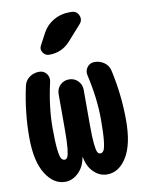

<svg xmlns="http://www.w3.org/2000/svg" viewBox="-87 -831 674 900"><g transform="rotate(-10 250.0 -380.5)"><path d="M381.8 -519.5Q408.2 -519.5 428.7 -504.4Q449.2 -489.3 454.1 -463.9Q480.5 -344.7 480.5 -224.6Q480.5 -110.4 443.4 -50.3Q406.2 9.8 349.6 9.8Q314.5 9.8 286.6 -17.1Q258.8 -43.9 251 -88.9Q251 -89.8 250 -89.8Q249 -89.8 249 -88.9Q241.2 -43.9 212.9 -17.1Q184.6 9.8 150.4 9.8Q94.7 9.8 57.1 -50.8Q19.5 -111.3 19.5 -224.6Q19.5 -344.7 45.9 -463.9Q50.8 -489.3 71.3 -504.4Q91.8 -519.5 118.2 -519.5Q140.6 -519.5 153.3 -502.4Q166 -485.4 161.1 -463.9Q134.8 -349.6 134.8 -250Q134.8 -183.6 138.7 -148.4Q142.6 -113.3 148.9 -103Q155.3 -92.8 165 -92.8Q173.8 -92.8 178.7 -102.1Q183.6 -111.3 187 -141.6Q190.4 -171.9 190.4 -230.5V-400.4Q190.4 -425.8 207.5 -442.9Q224.6 -460 250 -460Q275.4 -460 292.5 -442.4Q309.6 -424.8 309.6 -400.4V-230.5Q309.6 -172.9 313 -142.1Q316.4 -111.3 321.3 -102.1Q326.2 -92.8 335 -92.8Q344.7 -92.8 351.1 -103Q357.4 -113.3 361.3 -148.4Q365.2 -183.6 365.2 -250Q365.2 -349.6 338.9 -463.9Q334 -485.4 346.7 -502.4Q359.4 -519.5 381.8 -519.5ZM315.4 -769.5Q340.8 -769.5 350.6 -747.1Q360.4 -724.6 343.8 -706.1L280.3 -634.8Q240.2 -589.8 179.7 -589.8Q160.2 -589.8 149.4 -606.9Q138.7 -624 149.4 -641.6L178.7 -696.3Q197.3 -730.5 231.4 -750Q265.6 -769.5 304.7 -769.5Z"/></g></svg>

Font: Rounded-X Mgen+ 1mn bold
Style: Bold
Weight: 700
Designer: [Source Han Sans]
Ryoko NISHIZUKA  (kana & ideographs); Paul D. Hunt (Latin, Greek & Cyrillic); Wenlong ZHANG  (bopomofo
Version: Version 1.059.20150602